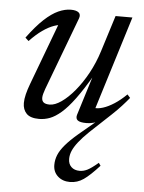

<svg xmlns="http://www.w3.org/2000/svg" viewBox="-52 -494 596 795"><g transform="rotate(5 246.5 -96.5)"><path d="M486.5 -109.5Q473.5 -93.5 456.5 -74.8Q439.5 -56 416.5 -34.5L330 46.5Q303.5 72 287.5 92.5Q271.5 113 264.2 130Q257 147 257 164Q257 185 269.8 197.2Q282.5 209.5 304.5 209.5Q320 209.5 336 201.8Q352 194 381 169.5L389 181Q351 223 325 241Q299 259 268.5 259Q237.5 259 217.8 241Q198 223 198 194Q198 173 206 153Q214 133 233.5 110Q253 87 286.5 58.5L369.5 -11L375 -6Q359 2.5 344 6.2Q329 10 315.5 10Q288.5 10 279 2.5Q269.5 -5 273.5 -20L327 -192H330.5Q294 -129.5 264.5 -89.5Q235 -49.5 210 -28Q185 -6.5 163 1.8Q141 10 118.5 10Q82 10 66 -6.5Q50 -23 50 -50.5Q50 -66.5 55 -87Q60 -107.5 69.5 -132.5L171.5 -405L184.5 -385Q169 -387 146.8 -379.2Q124.5 -371.5 99.2 -353.8Q74 -336 47 -307.5L33 -320.5Q69.5 -370 100.5 -398.8Q131.5 -427.5 158.8 -439.8Q186 -452 210.5 -452Q233 -452 243 -443.8Q253 -435.5 247 -419L133 -115.5Q129 -104.5 126.5 -95Q124 -85.5 124 -78.5Q124 -65.5 132 -59.2Q140 -53 157 -53Q178.5 -53 205.2 -71.5Q232 -90 259.5 -123Q287 -156 310.8 -199.5Q334.5 -243 350 -292.5L397 -442H467L342.5 -40.5L341.5 -55.5Q357 -53 378.5 -59.8Q400 -66.5 424.8 -82.5Q449.5 -98.5 474.5 -123Z"/></g></svg>

Font: Newsreader 28pt
Style: Italic
Weight: 400
Italic angle: -17°
Version: Version 1.003